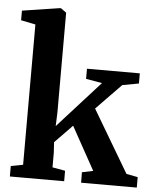

<svg xmlns="http://www.w3.org/2000/svg" viewBox="-56 -867 744 914"><g transform="rotate(5 316.0 -409.5)"><path d="M25.5 0V-50L83.5 -61V-731.5L14 -745.5V-791.5L192.5 -819H198.5L224.5 -800V-322.5L222 -258L423.5 -481L346.5 -494.5V-543H599V-494.5L520.5 -480L401.5 -357.5L577.5 -60.5L632 -50V0H366L365.5 -50L418.5 -61L304.5 -267L221 -181L224 -130V-61L285 -50V0Z"/></g></svg>

Font: Merriweather 48pt
Style: Bold
Weight: 700
Version: Version 2.100